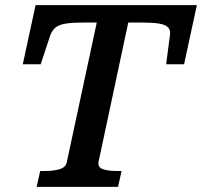

<svg xmlns="http://www.w3.org/2000/svg" viewBox="-20 -730 789 750"><path d="M241 -97 358 -642H309Q265 -642 238 -638Q211 -634 197.5 -623Q184 -612 177 -594L139 -479H69L119 -710H749L699 -479H629L644 -594Q647 -612 636.5 -623Q626 -634 600.5 -638Q575 -642 531 -642H481L365 -98Q361 -76 382.5 -69Q404 -62 437 -62H455L441 0H123L137 -62H154Q188 -62 212.5 -69Q237 -76 241 -97Z"/></svg>

Font: Roboto Serif 20pt Medium
Style: Italic
Weight: 500
Italic angle: -10°
Version: Version 1.008